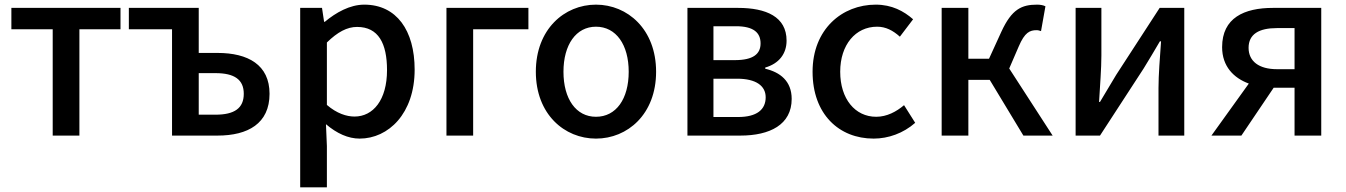

<svg xmlns="http://www.w3.org/2000/svg" viewBox="-20 -584 5797 827"><path d="M207 0H322V-458H499V-550H29V-458H207Z M721 0H917C1048 0 1141 -52 1141 -180C1141 -305 1048 -356 917 -356H836V-550H535V-458H721ZM836 -90V-269H908C990 -269 1030 -241 1030 -180C1030 -118 990 -90 908 -90Z M1273 223H1388V45L1384 -49C1431 -9 1480 13 1529 13C1653 13 1766 -95 1766 -284C1766 -453 1688 -564 1549 -564C1487 -564 1427 -530 1379 -490H1376L1367 -550H1273ZM1507 -82C1473 -82 1431 -95 1388 -132V-401C1434 -446 1475 -468 1518 -468C1610 -468 1647 -397 1647 -282C1647 -153 1587 -82 1507 -82Z M1903 0H2018V-458H2256V-550H1903Z M2547 13C2683 13 2806 -92 2806 -275C2806 -458 2683 -564 2547 -564C2411 -564 2288 -458 2288 -275C2288 -92 2411 13 2547 13ZM2547 -81C2461 -81 2407 -158 2407 -275C2407 -391 2461 -469 2547 -469C2634 -469 2688 -391 2688 -275C2688 -158 2634 -81 2547 -81Z M2941 0H3169C3296 0 3390 -47 3390 -158C3390 -235 3340 -273 3276 -288V-293C3335 -310 3368 -352 3368 -409C3368 -512 3280 -550 3159 -550H2941ZM3053 -325V-471H3150C3225 -471 3256 -444 3256 -397C3256 -352 3225 -325 3145 -325ZM3053 -80V-245H3155C3237 -245 3278 -214 3278 -165C3278 -112 3240 -80 3159 -80Z M3743 13C3806 13 3871 -10 3922 -55L3874 -131C3841 -103 3800 -81 3754 -81C3663 -81 3599 -158 3599 -275C3599 -391 3665 -469 3758 -469C3795 -469 3826 -453 3856 -426L3913 -501C3873 -536 3822 -564 3752 -564C3607 -564 3480 -458 3480 -275C3480 -92 3594 13 3743 13Z M4036 0H4151V-240H4243L4388 0H4514L4327 -289L4368 -384C4394 -445 4416 -454 4445 -454C4453 -454 4457 -452 4464 -450L4483 -557C4473 -562 4460 -564 4447 -564C4381 -564 4338 -545 4293 -447L4240 -331H4151V-550H4036Z M4613 0H4718L4906 -289C4926 -321 4956 -372 4976 -406H4981C4976 -335 4970 -262 4970 -205V0H5081V-550H4975L4788 -262C4769 -229 4737 -178 4718 -145H4714C4718 -215 4724 -288 4724 -345V-550H4613Z M5556 0H5671V-550H5463C5339 -550 5244 -507 5244 -381C5244 -298 5294 -248 5359 -224L5198 0H5327L5466 -206C5466 -206 5467 -206 5467 -206H5556ZM5480 -286C5403 -286 5358 -320 5358 -378C5358 -437 5403 -463 5480 -463H5556V-286Z"/></svg>

Font: Noto Sans HK Medium
Style: Regular
Weight: 500
Designer: Ryoko NISHIZUKA 西塚涼子 (kana, bopomofo & ideographs); Paul D. Hunt (Latin, Greek & Cyrillic); Sandoll Communications 산돌커뮤니
Foundry: Adobe
Version: Version 2.002;hotconv 1.0.116;makeotfexe 2.5.65601